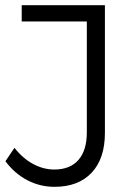

<svg xmlns="http://www.w3.org/2000/svg" viewBox="-20 -720 519 743"><path d="M191 3Q135 3 86 -22.5Q37 -48 1 -96L36 -148Q68 -107 108 -85.5Q148 -64 190 -64Q251 -64 283.5 -101Q316 -138 316 -208V-637H64V-700H386V-206Q386 -106 334.5 -51.5Q283 3 191 3Z"/></svg>

Font: TypoPRO Montserrat
Style: Regular
Weight: 300
Designer: Julieta Ulanovsky
Foundry: Julieta Ulanovsky
Version: Version 6.001